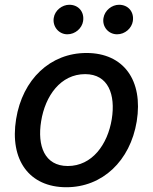

<svg xmlns="http://www.w3.org/2000/svg" viewBox="-20 -775 642 806"><path d="M262.8 -631C296.2 -631 324.2 -656.6 328.8 -686.1C334.9 -724.8 309.7 -755 271 -755C240.8 -755 210.2 -731.5 205.6 -699.6C199.9 -663.4 226.9 -631 262.8 -631ZM471.6 -631C505 -631 533 -656.6 537.6 -686.1C543.7 -724.8 518.5 -755 479.8 -755C449.6 -755 419.7 -731.5 414.4 -699.6C408 -662.3 435.7 -631 471.6 -631ZM258.5 11C409.8 11 526.6 -99.1 554 -265.6C581.7 -437.9 498.9 -552.6 343 -552.6C191.4 -552.6 74.6 -442.5 47.6 -274.9C19.9 -103.7 102.6 11 258.5 11ZM264.6 -78.1C166.5 -78.1 136 -163.7 152.7 -266C169.7 -372.9 234.7 -463.8 337.4 -463.8C435 -463.8 465.6 -377.5 449.2 -274.9C431.8 -168 366.5 -78.1 264.6 -78.1Z"/></svg>

Font: TID UI Medium
Style: Italic
Weight: 500
Italic angle: -9.39999°
Designer: The TID Project Authors
Foundry: Bakken & Bæck
Version: Version 1.001;hotconv 1.0.109;makeotfexe 2.5.65596